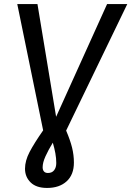

<svg xmlns="http://www.w3.org/2000/svg" viewBox="-20 -709 644 942"><path d="M211.1 213.1Q157.8 213.1 130.3 186Q102.7 159 102.7 118.8Q102.7 79.7 125.2 36.6Q147.8 -6.5 191.7 -69.4L255.3 -136L505.4 -689.1H604.5L304.5 -68.3L239.1 -9Q217.2 26.9 203.2 57.8Q189.2 88.8 189.2 111.7Q189.2 124.7 195.7 132.2Q202.2 139.7 215.2 139.7Q235.2 139.7 245.6 126.2Q256.1 112.7 256.1 90.8Q256.1 67.8 251.6 42.9Q247.1 18 239.1 -9L191.7 -69.4L64.7 -689.1H163.8L255.3 -136L304.5 -68.3Q324.5 -21.3 333.6 15.2Q342.6 51.6 342.6 88.7Q342.6 148 307 180.5Q271.4 213.1 211.1 213.1Z"/></svg>

Font: Fira Sans Variable
Style: Italic
Weight: 397
Italic angle: -8°
Designer: Carrois Corporate & Edenspiekermann AG
Foundry: Carrois Corporate GbR & Edenspiekermann AG
Version: Version 4.202